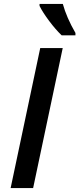

<svg xmlns="http://www.w3.org/2000/svg" viewBox="-20 -959 405 979"><path d="M185.1 -713.9H299.8L148.9 0H34.2ZM181.6 -928.7V-939H300.3Q319.3 -869.6 364.7 -791V-778.8H294.4Q263.2 -808.6 230.7 -852.1Q198.2 -895.5 181.6 -928.7Z"/></svg>

Font: Viking Open Sans Light
Style: Bold Italic
Weight: 600
Italic angle: -12°
Foundry: Ascender Corporation
Version: Version 2.000